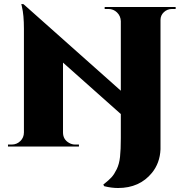

<svg xmlns="http://www.w3.org/2000/svg" viewBox="-20 -735 931 963"><path d="M843 -690Q819 -690 802 -674Q785 -658 785 -635V14Q782 83 742 132Q680 208 572 208Q539 208 503 199L498 191Q527 168 540 153.5Q553 139 565.5 113.5Q578 88 582 52Q586 16 586 -42V-163L296 -421V-71Q296 -35 327 -18Q341 -10 357 -10H376V0H20V-10H39Q64 -10 82 -27.5Q100 -45 100 -71V-590Q100 -660 90 -701L87 -715L98 -714L586 -280V-629Q585 -655 567 -672.5Q549 -690 524 -690H505V-700H861V-690Z"/></svg>

Font: Cinzel Decorative Black
Style: Regular
Weight: 900
Designer: Natanael Gama
Version: Version 1.002;PS 001.002;hotconv 1.0.56;makeotf.lib2.0.21325